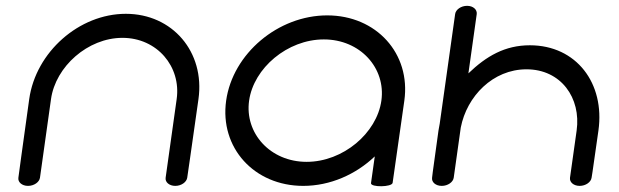

<svg xmlns="http://www.w3.org/2000/svg" viewBox="-20 -638 2123 659"><path d="M622.6 -28C622.6 -28 638.5 -136.5 661.2 -298C683.9 -459.5 572 -590.6 411.9 -590.6C251.7 -590.6 103 -459.5 80.3 -298C57.6 -136.5 43.1 -28 43.1 -28C40.9 -13 55.3 0 76.2 0C97.1 0 115 -13 117.2 -28C117.2 -28 139.4 -186.5 155.1 -298C170.8 -409.5 281.4 -508.1 400.3 -508.1C519.2 -508.1 602.1 -409.5 586.4 -298C570.8 -186.5 548.5 -28 548.5 -28C546.3 -13 560.7 0 581.6 0C602.5 0 620.4 -13 622.6 -28Z M1327.6 -10.5 1367.8 -292.6C1390.5 -454.1 1271.7 -585.2 1103.1 -585.2C934.6 -585.2 778.9 -454.1 756.2 -292.6C733.5 -131.1 852.3 0 1020.9 0C1113.1 0 1201.4 -39.2 1266.3 -101.2C1262 -70.6 1257.7 -40.1 1253.4 -9.5C1251.3 5.5 1325.5 4.5 1327.6 -10.5ZM835 -292.6C850.6 -404.1 966.4 -502.7 1091.5 -502.7C1216.7 -502.7 1304.7 -404.1 1289 -292.6C1273.4 -181.1 1157.6 -82.5 1032.5 -82.5C907.3 -82.5 819.3 -181.1 835 -292.6Z M1496.1 0H1496.3C1517.2 0 1535.2 -13 1537.3 -28L1561.5 -200.2C1582.3 -307.5 1671.8 -400.1 1787 -400.1C1905.9 -400.1 1974.8 -301.5 1959.2 -190C1943.5 -78.5 1936.4 -28 1936.4 -28C1934.3 -13 1948.6 0 1969.5 0C1990.4 0 2008.4 -13 2010.5 -28C2010.5 -28 2011.3 -28.5 2034 -190C2056.7 -351.5 1958.8 -482.6 1798.6 -482.6C1713.3 -482.6 1649.2 -445.4 1587.7 -386.2L1616.3 -590C1618 -605 1604.1 -618 1583.2 -618C1562.3 -618 1544.3 -605 1542.2 -590C1542.1 -589.9 1512.2 -377 1489.2 -213.3C1487.5 -205.6 1486.1 -197.8 1485 -190C1462.3 -28.5 1463 -28 1463 -28C1460.9 -13 1475.2 0 1496.1 0Z"/></svg>

Font: Hi.
Style: Regular
Weight: 400
Designer: Mew Too, Robert Jablonski
Foundry: Cannot Into Space Fonts
Version: Version 1.996